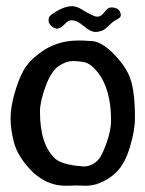

<svg xmlns="http://www.w3.org/2000/svg" viewBox="-20 -596 462 612"><path d="M212.9 -576.2Q227.5 -574.2 239.7 -566.4Q252 -558.6 256.3 -556.6Q260.7 -554.7 271.5 -548.8Q282.2 -543 289.1 -543H293Q302.7 -543.9 313.5 -558.1Q324.2 -572.3 334 -572.3Q362.3 -572.3 365.2 -548.8Q365.2 -541 356.4 -536.1Q347.7 -531.2 343.8 -528.8Q339.8 -526.4 331.5 -518.6Q323.2 -510.7 314.5 -503.4Q305.7 -496.1 286.1 -494.1H285.2Q268.6 -494.1 247.1 -512.7Q225.6 -531.2 209 -531.2H207Q197.3 -531.2 185.1 -518.1Q172.9 -504.9 163.1 -504.9H160.2Q149.4 -506.8 142.1 -514.6Q134.8 -522.5 134.8 -529.8Q134.8 -537.1 136.2 -540.5Q137.7 -543.9 141.1 -546.9Q144.5 -549.8 146.5 -551.3Q148.4 -552.7 154.3 -556.2Q160.2 -559.6 161.1 -560.5Q187.5 -576.2 208 -576.2ZM252 -3.9 220.7 -4.9Q208 -3.9 188.5 -3.9Q132.8 -3.9 85.9 -45.9Q35.2 -95.7 23.4 -146.5Q13.7 -184.6 13.7 -219.2Q13.7 -253.9 26.4 -298.3Q39.1 -342.8 54.7 -371.1Q70.3 -399.4 102.5 -423.8Q157.2 -466.8 228.5 -466.8H242.2Q267.6 -465.8 277.3 -464.8Q306.6 -460 340.8 -425.8Q375 -391.6 390.6 -357.4Q410.2 -315.4 410.2 -220.7Q410.2 -180.7 394.5 -128.4Q378.9 -76.2 353 -49.3Q327.1 -22.5 287.1 -8.8Q269.5 -3.9 252 -3.9ZM216.8 -68.4 246.1 -65.4Q275.4 -65.4 295.9 -89.8Q304.7 -99.6 319.3 -139.6Q334 -179.7 334 -212.9Q334 -310.5 292 -365.2Q268.6 -393.6 249.5 -397.5Q230.5 -401.4 210.9 -401.4Q191.4 -401.4 167.5 -385.7Q143.6 -370.1 125.5 -321.3Q107.4 -272.5 107.4 -240.2Q107.4 -135.7 155.3 -90.8Q171.9 -75.2 216.8 -68.4Z"/></svg>

Font: Essays1743
Style: Medium
Weight: 500
Designer: Based on the typeface in a 1743 English translation of the essays of Montaigne.  PostScript/TrueType font designed by Jo
Version: Version 002.100